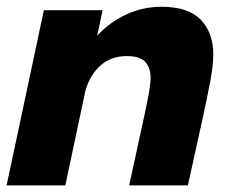

<svg xmlns="http://www.w3.org/2000/svg" viewBox="-21 -562 698 582"><path d="M-1 0 112 -531H290L273.5 -453.5Q311.5 -495 361.8 -518.2Q412 -541.5 468.5 -541.5Q549.5 -541.5 587.5 -502.2Q625.5 -463 625.5 -397Q625.5 -365 616.8 -317.8Q608 -270.5 592.5 -199.5L548.5 0H370.5L417.5 -216Q426.5 -257.5 431 -283.8Q435.5 -310 435.5 -327.5Q435.5 -355.5 419.8 -373.8Q404 -392 363 -392Q316 -392 284 -363.8Q252 -335.5 238 -287.5L177 0Z"/></svg>

Font: Epilogue ExtraBold
Style: Italic
Weight: 800
Italic angle: -12°
Designer: Tyler Finck
Foundry: Etcetera Type Co
Version: Version 2.111; ttfautohint (v1.8.3)